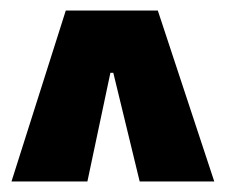

<svg xmlns="http://www.w3.org/2000/svg" viewBox="-20 -676 428 364"><path d="M1.8 -332 104.7 -656H279.2L386.2 -332H244.8L194.8 -538H189.3L145.7 -332Z"/></svg>

Font: Bricolage Grotesque 96pt ExtraBold Condensed
Style: Regular
Weight: 800
Width: 3
Version: Version 1.001;gftools[0.9.33.dev8+g029e19f]